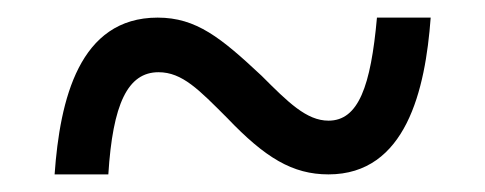

<svg xmlns="http://www.w3.org/2000/svg" viewBox="-20 -466 551 218"><path d="M42 -268H103C108 -348 125 -384 160 -384C187 -384 206 -364 238 -332C281 -287 312 -268 353 -268C441 -268 463 -364 469 -446H408C401 -368 387 -329 353 -329C328 -329 307 -350 277 -380C231 -423 203 -446 159 -446C70 -446 48 -353 42 -268Z"/></svg>

Font: Noto Serif Ethiopic SemiCondensed Medium
Style: Regular
Weight: 500
Width: 4
Designer: Monotype Design Team
Foundry: Monotype Imaging Inc.
Version: Version 2.102